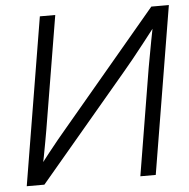

<svg xmlns="http://www.w3.org/2000/svg" viewBox="-52 -779 816 831"><g transform="rotate(-5 356.0 -364.0)"><path d="M591.3 0H524.4L601.1 -463.9Q605 -484.9 610.4 -514.9Q615.7 -544.9 623 -583.3Q630.4 -621.6 639.6 -668L648.4 -651.9Q615.2 -608.9 586.9 -573Q558.6 -537.1 535.9 -508.8Q513.2 -480.5 495.1 -459.5L107.4 0H30.8L151.4 -727.5H218.3L136.2 -233.9Q132.8 -213.9 127.4 -184.3Q122.1 -154.8 116 -123Q109.9 -91.3 104 -63L96.2 -78.1Q117.7 -107.4 140.1 -135.7Q162.6 -164.1 183.1 -189.2Q203.6 -214.4 219.7 -232.9L635.7 -727.5H711.9Z"/></g></svg>

Font: Inter 28pt Light
Style: Italic
Weight: 300
Italic angle: -9.3988°
Designer: Rasmus Andersson
Foundry: rsms
Version: Version 4.001;git-66647c0bb